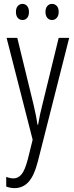

<svg xmlns="http://www.w3.org/2000/svg" viewBox="-20 -727 383 988"><path d="M14 -532H69L153 -187Q162 -148 166 -127Q170 -106 173 -85H176Q181 -114 186 -138Q191 -162 198 -188L282 -532H336L175 103Q156 177 127 209Q98 241 55 241Q44 241 33.5 239Q23 237 12 233V183Q32 191 49 191Q73 191 90.5 170.5Q108 150 123 93L148 -8ZM62 -666Q62 -685 71.5 -696Q81 -707 96 -707Q110 -707 119.5 -696Q129 -685 129 -666Q129 -645 119.5 -634.5Q110 -624 96 -624Q81 -624 71.5 -635Q62 -646 62 -666ZM214 -666Q214 -685 223.5 -696Q233 -707 248 -707Q262 -707 272 -696.5Q282 -686 282 -666Q282 -646 272 -635Q262 -624 248 -624Q233 -624 223.5 -635Q214 -646 214 -666Z"/></svg>

Font: Noto Sans Khmer ExtraCondensed Light
Style: Regular
Weight: 300
Width: 2
Designer: Danh Hong and the Monotype Design Team
Foundry: Monotype Imaging Inc.
Version: Version 2.004; ttfautohint (v1.8.4.7-5d5b)